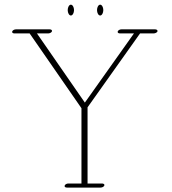

<svg xmlns="http://www.w3.org/2000/svg" viewBox="-20 -804 746 832"><path d="M273.4 -760.3C273.4 -747.6 279.8 -736.8 287.1 -736.8C294.4 -736.8 300.8 -747.6 300.8 -760.3C300.8 -772.9 294.4 -783.7 287.1 -783.7C279.8 -783.7 273.4 -772.9 273.4 -760.3ZM400.4 -760.3C400.4 -747.6 406.7 -736.8 414.1 -736.8C421.4 -736.8 427.7 -747.6 427.7 -760.3C427.7 -772.9 421.4 -783.7 414.1 -783.7C406.7 -783.7 400.4 -772.9 400.4 -760.3ZM32.7 -665.5C32.7 -661.6 36.6 -659.2 42.5 -659.2H108.4L333 -335V-8.8H275.9C269 -8.8 262.2 -4.9 260.3 0C258.3 4.9 262.7 8.8 269.5 8.8H416C422.9 8.8 430.2 4.9 432.1 0C434.1 -4.9 429.2 -8.8 422.4 -8.8H359.4V-338.9L586.9 -659.2H646C652.8 -659.2 662.6 -663.6 662.6 -669.9C662.6 -673.8 658.2 -676.8 652.3 -676.8H505.9C499 -676.8 492.2 -672.9 490.2 -668C488.3 -663.1 492.7 -659.2 499.5 -659.2H560.5L347.7 -359.4L140.1 -659.2H189C195.8 -659.2 203.1 -663.1 205.1 -668C207 -672.9 202.1 -676.8 195.3 -676.8H48.8C42 -676.8 32.7 -672.4 32.7 -665.5Z"/></svg>

Font: WireWyrm
Style: Light
Weight: 200
Version: Version 001.000